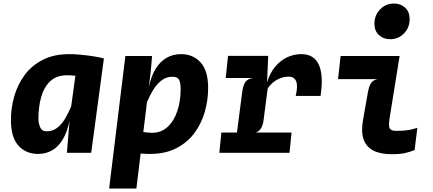

<svg xmlns="http://www.w3.org/2000/svg" viewBox="-20 -861 2440 1082"><path d="M357 0 375 -218 408.5 -459.5V-503.5L565.5 -531.5L494 0ZM194 6.5Q126.5 6.5 84 -40.2Q41.5 -87 41.5 -185Q41.5 -251.5 60 -317.2Q78.5 -383 118 -437Q157.5 -491 220.2 -523.5Q283 -556 371 -556Q396.5 -556 432.8 -552.8Q469 -549.5 505 -544Q541 -538.5 565.5 -531.5L517 -421.5Q487.5 -425 462.2 -428Q437 -431 416.8 -433Q396.5 -435 381.8 -436Q367 -437 358.5 -437Q298.5 -437 263 -403.2Q227.5 -369.5 212 -313.8Q196.5 -258 196.5 -192Q196.5 -167 206.2 -144Q216 -121 242.5 -121Q277 -121 302.5 -140.8Q328 -160.5 347.5 -193.5Q367 -226.5 383 -266L397.5 -229.5L372 -180.5Q359 -117.5 334.2 -76Q309.5 -34.5 274.2 -14Q239 6.5 194 6.5Z M823.5 6.5Q798.5 6.5 760.5 3.2Q722.5 0 685.5 -5.5Q648.5 -11 626.5 -18L737 -128Q749 -123.5 768 -120Q787 -116.5 806 -114.5Q825 -112.5 836 -112.5Q888.5 -112.5 924.8 -146.2Q961 -180 979.5 -236Q998 -292 998 -357.5Q998 -397.5 988.2 -413Q978.5 -428.5 952 -428.5Q918 -428.5 891.5 -408.8Q865 -389 844.5 -356Q824 -323 807.5 -283.5L797 -320L818.5 -369Q831.5 -432 857.2 -473.5Q883 -515 919.2 -535.5Q955.5 -556 1000.5 -556Q1068 -556 1110.5 -509.2Q1153 -462.5 1153 -364.5Q1153 -298 1134.5 -232.2Q1116 -166.5 1076.5 -112.5Q1037 -58.5 974.2 -26Q911.5 6.5 823.5 6.5ZM595 201.5 686.5 -545.5H837L829.5 -459L791 -144L779 -47.5L773 0.5L748.5 201.5Z M1216 0 1227.5 -114H1623L1611.5 0ZM1252 -421.5 1265 -546H1491.5L1451 -421.5ZM1302 -10 1344.5 -339.5Q1349.5 -378.5 1362.2 -398Q1375 -417.5 1406.5 -421.5L1356.5 -454L1366.5 -525L1491.5 -546L1485 -396.5Q1500.5 -448.5 1529.8 -484Q1559 -519.5 1597.5 -537.8Q1636 -556 1678 -556Q1749.5 -556 1776.8 -496.2Q1804 -436.5 1786.5 -320.5H1646.5Q1659.5 -375.5 1649.2 -402.2Q1639 -429 1606.5 -429Q1582 -429 1559.5 -420.2Q1537 -411.5 1518.8 -396.2Q1500.5 -381 1488.5 -362L1465.5 -185.5Q1462 -155.5 1450.5 -137.2Q1439 -119 1420 -114L1455 -87L1445 -10Z M2179 -640Q2141 -640 2115.5 -663.5Q2090 -687 2090 -727Q2090 -775 2121.8 -808Q2153.5 -841 2200 -841Q2238 -841 2263.2 -817.8Q2288.5 -794.5 2288.5 -753.5Q2288.5 -705.5 2256.8 -672.8Q2225 -640 2179 -640ZM2186 8Q2124.5 8 2084.5 -12.2Q2044.5 -32.5 2029.2 -75Q2014 -117.5 2025.5 -183.5L2053 -339.5Q2060 -378 2072.5 -394.8Q2085 -411.5 2108 -415H1885L1899.5 -545.5H2232L2176 -198Q2168.5 -151 2176 -137.2Q2183.5 -123.5 2213 -123.5Q2253 -123.5 2280.2 -127.8Q2307.5 -132 2332 -141L2316.5 -15.5Q2289.5 -4.5 2261.5 1.8Q2233.5 8 2186 8Z"/></svg>

Font: Spline Sans Mono
Style: Italic
Weight: 400
Italic angle: -4°
Monospace: yes
Designer: Eben Sorkin, Mirko Velimirovic
Foundry: Sorkin Type
Version: Version 1.004